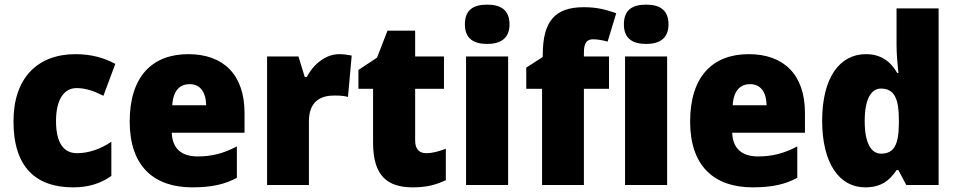

<svg xmlns="http://www.w3.org/2000/svg" viewBox="-20 -796 4118 826"><path d="M295 10C363 10 415 -8 459 -39V-186C413 -155 362 -137 311 -137C256 -137 221 -178 221 -275C221 -369 256 -417 309 -417C348 -417 383 -405 425 -384L476 -521C427 -548 371 -563 305 -563C141 -563 38 -460 38 -274C38 -77 134 10 295 10Z M790 -563C635 -563 538 -467 538 -273C538 -81 642 10 807 10C891 10 947 -3 999 -31V-166C941 -136 892 -123 830 -123C757 -123 721 -161 719 -225H1032V-310C1032 -476 940 -563 790 -563ZM796 -434C841 -434 866 -400 867 -343H721C725 -408 755 -434 796 -434Z M1439 -563C1379 -563 1326 -516 1300 -465H1291L1264 -553H1129V0H1309V-274C1309 -364 1364 -385 1418 -385C1447 -385 1464 -383 1477 -379L1493 -557C1478 -560 1457 -563 1439 -563Z M1814 -137C1783 -137 1766 -155 1766 -191V-414H1890V-553H1766V-664H1647L1602 -548L1522 -495V-414H1585V-182C1585 -39 1647 10 1756 10C1818 10 1858 -2 1898 -21V-156C1868 -145 1842 -137 1814 -137Z M2076 -776C2018 -776 1980 -755 1980 -691C1980 -629 2019 -607 2076 -607C2131 -607 2172 -629 2172 -691C2172 -755 2132 -776 2076 -776ZM2166 -553H1985V0H2166Z M2600 -414V-553H2492V-570C2492 -610 2504 -627 2531 -627C2554 -627 2575 -622 2594 -617L2631 -739C2581 -757 2543 -765 2491 -765C2367 -765 2315 -704 2315 -560V-551L2244 -505V-414H2312V0H2492V-414Z M2760 -776C2702 -776 2664 -755 2664 -691C2664 -629 2703 -607 2760 -607C2815 -607 2856 -629 2856 -691C2856 -755 2816 -776 2760 -776ZM2850 -553H2669V0H2850Z M3201 -563C3046 -563 2949 -467 2949 -273C2949 -81 3053 10 3218 10C3302 10 3358 -3 3410 -31V-166C3352 -136 3303 -123 3241 -123C3168 -123 3132 -161 3130 -225H3443V-310C3443 -476 3351 -563 3201 -563ZM3207 -434C3252 -434 3277 -400 3278 -343H3132C3136 -408 3166 -434 3207 -434Z M3702 10C3770 10 3807 -19 3837 -64H3845L3879 0H4018V-760H3837V-603C3837 -566 3841 -518 3845 -482H3840C3811 -532 3770 -563 3705 -563C3592 -563 3517 -461 3517 -277C3517 -93 3591 10 3702 10ZM3771 -135C3728 -135 3700 -179 3700 -276C3700 -370 3728 -415 3770 -415C3828 -415 3847 -370 3847 -282V-261C3846 -174 3826 -135 3771 -135Z"/></svg>

Font: Noto Sans Devanagari SemiCondensed Black
Style: Regular
Weight: 900
Width: 4
Designer: Jelle Bosma - Monotype Design Team
Foundry: Monotype Imaging Inc.
Version: Version 2.004